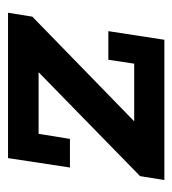

<svg xmlns="http://www.w3.org/2000/svg" viewBox="5 -444 439 490"><g transform="rotate(90 225.0 -199.5)"><path d="M13 0 23 -62 323 -354 338 -322H143L133 -256H60L82 -399H440L430 -337L130 -44L116 -78H322L335 -158H408L384 0Z"/></g></svg>

Font: Rokkitt SemiBold
Style: Italic
Weight: 600
Italic angle: -9°
Designer: Vernon Adams
Foundry: Vernon Adams
Version: Version 3.103